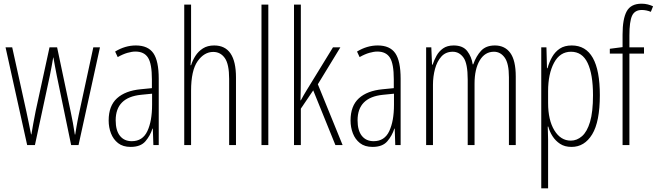

<svg xmlns="http://www.w3.org/2000/svg" viewBox="-20 -785 3554 1039"><path d="M287 -377Q282 -402 277.5 -426.5Q273 -451 269 -474H268Q264 -451 259.5 -426Q255 -401 250 -377L169 0H127L10 -529H46L123 -180Q130 -148 136 -118Q142 -88 148 -58H150Q153 -80 160 -116Q167 -152 173 -184L248 -529H289L363 -178Q375 -123 385 -57H387Q391 -83 394 -99.5Q397 -116 399.5 -130Q402 -144 406 -163L485 -529H521L405 0H365Z M715 -539Q781 -539 810 -497Q839 -455 839 -359V0H810L807 -89H805Q793 -51 767 -20.5Q741 10 687 10Q645 10 619 -10.5Q593 -31 580.5 -63.5Q568 -96 568 -133Q568 -212 613 -253Q658 -294 741 -302L802 -308V-356Q802 -440 781 -473Q760 -506 713 -506Q694 -506 669.5 -499Q645 -492 617 -476L603 -506Q657 -539 715 -539ZM743 -272Q606 -258 606 -134Q606 -79 629 -50Q652 -21 693 -21Q752 -21 777.5 -75.5Q803 -130 803 -218V-278Z M1014 -503Q1014 -480 1013.5 -464.5Q1013 -449 1011 -432H1014Q1022 -458 1037.5 -482.5Q1053 -507 1078 -523Q1103 -539 1139 -539Q1257 -539 1257 -366V0H1220V-358Q1220 -438 1196.5 -471Q1173 -504 1134 -504Q1085 -504 1049.5 -454Q1014 -404 1014 -294V0H977V-760H1014Z M1432 0H1395V-760H1432Z M1608 -365Q1608 -332 1607.5 -303Q1607 -274 1606 -242H1608Q1617 -258 1623.5 -270Q1630 -282 1639 -296L1782 -529H1822L1700 -329L1834 0H1795L1675 -296L1608 -197V0H1571V-760H1608Z M2024 -539Q2090 -539 2119 -497Q2148 -455 2148 -359V0H2119L2116 -89H2114Q2102 -51 2076 -20.5Q2050 10 1996 10Q1954 10 1928 -10.5Q1902 -31 1889.5 -63.5Q1877 -96 1877 -133Q1877 -212 1922 -253Q1967 -294 2050 -302L2111 -308V-356Q2111 -440 2090 -473Q2069 -506 2022 -506Q2003 -506 1978.5 -499Q1954 -492 1926 -476L1912 -506Q1966 -539 2024 -539ZM2052 -272Q1915 -258 1915 -134Q1915 -79 1938 -50Q1961 -21 2002 -21Q2061 -21 2086.5 -75.5Q2112 -130 2112 -218V-278Z M2658 -539Q2712 -539 2741.5 -498.5Q2771 -458 2771 -371V0H2734V-367Q2734 -442 2711 -473.5Q2688 -505 2653 -505Q2604 -505 2576 -458Q2548 -411 2548 -332V0H2511V-354Q2511 -442 2488 -473.5Q2465 -505 2430 -505Q2392 -505 2368.5 -479Q2345 -453 2334 -412Q2323 -371 2323 -326V0H2286V-529H2314L2318 -435H2321Q2329 -459 2342 -483Q2355 -507 2377.5 -523Q2400 -539 2435 -539Q2485 -539 2508.5 -508.5Q2532 -478 2538 -437H2541Q2557 -482 2583.5 -510.5Q2610 -539 2658 -539Z M3074 -539Q3226 -539 3226 -270Q3226 -126 3184.5 -58Q3143 10 3073 10Q3036 10 3011 -6.5Q2986 -23 2970 -48Q2954 -73 2947 -100H2944Q2944 -88 2945 -70Q2946 -52 2946 -29V234H2909V-529H2937L2940 -416H2943Q2952 -449 2968 -477Q2984 -505 3009.5 -522Q3035 -539 3074 -539ZM3070 -505Q3010 -505 2978 -445Q2946 -385 2946 -291V-228Q2946 -135 2980 -79.5Q3014 -24 3069 -24Q3102 -24 3129.5 -48Q3157 -72 3173 -125.5Q3189 -179 3189 -270Q3189 -383 3160 -444Q3131 -505 3070 -505Z M3465 -495H3386V0H3349V-495H3280V-521L3349 -530V-598Q3349 -683 3371.5 -724Q3394 -765 3452 -765Q3470 -765 3485.5 -761Q3501 -757 3514 -751L3502 -721Q3490 -726 3477.5 -728.5Q3465 -731 3453 -731Q3415 -731 3400.5 -700Q3386 -669 3386 -593V-529H3465Z"/></svg>

Font: Noto Sans Malayalam ExtraCondensed ExtraLight
Style: Regular
Weight: 200
Width: 2
Designer: Jelle Bosma - Monotype Design Team
Foundry: Monotype Imaging Inc.
Version: Version 2.104; ttfautohint (v1.8.4.7-5d5b)